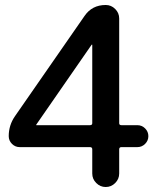

<svg xmlns="http://www.w3.org/2000/svg" viewBox="-20 -750 670 770"><path d="M126 -251Q126 -250 125.5 -250Q125 -250 125 -249Q125 -248 126 -248H341Q350 -248 350 -256V-570Q350 -571 349 -571Q347 -571 347 -570ZM59 -160Q41 -160 28 -173Q15 -186 15 -204Q15 -248 40 -284L319 -686Q349 -730 404 -730Q426 -730 442 -714Q458 -698 458 -676V-256Q458 -248 467 -248H531Q549 -248 562 -235Q575 -222 575 -204Q575 -186 562 -173Q549 -160 531 -160H467Q458 -160 458 -151V-54Q458 -32 442 -16Q426 0 404 0Q382 0 366 -16Q350 -32 350 -54V-151Q350 -160 341 -160Z"/></svg>

Font: Rounded Mplus 1c Medium
Style: Regular
Weight: 500
Version: Version 1.059.20150529